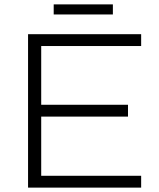

<svg xmlns="http://www.w3.org/2000/svg" viewBox="-20 -856 724 876"><path d="M495 -790V-836H225V-790ZM108 -700V0H624V-54H168V-324H564V-378H168V-646H624V-700Z"/></svg>

Font: Resamitz
Style: Regular
Weight: 500
Designer: gluk
Foundry: gluk
Version: Version 0.047